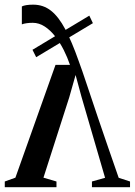

<svg xmlns="http://www.w3.org/2000/svg" viewBox="-33 -784 564 804"><path d="M106 -764.5Q148.5 -764.5 180.5 -739.2Q212.5 -714 240.2 -661.8Q268 -609.5 296.5 -528.5Q300.5 -518.5 312 -485.2Q323.5 -452 340 -402.2Q356.5 -352.5 376.8 -292.5Q397 -232.5 419.5 -167.8Q442 -103 464 -39.5L511.5 -24V0H352V-24L407 -39.5L308 -379.5L283.5 -470L257 -376.5L149 -40L203.5 -24V0H-13V-24L31.5 -40L199.5 -512.5H260Q249.5 -543.5 233.8 -574.8Q218 -606 198 -631.8Q178 -657.5 154.2 -673Q130.5 -688.5 104 -688.5Q91 -688.5 78.5 -686.8Q66 -685 58.5 -682V-757Q65 -760.5 77.2 -762.5Q89.5 -764.5 106 -764.5ZM341 -718.5 356 -687 118.5 -544.5 103 -575.5Z"/></svg>

Font: Merriweather 120pt Medium
Style: Regular
Weight: 500
Version: Version 2.100